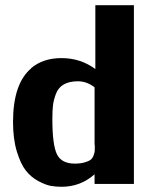

<svg xmlns="http://www.w3.org/2000/svg" viewBox="-20 -706 601 737"><path d="M30 -238Q30 -385 100 -444H99Q145 -483 216 -483Q289 -483 346 -441V-686H494V0H343V-18V-37Q289 11 216 11Q195 11 175 7.5Q155 4 127 -11Q99 -26 79 -51.5Q59 -77 44.5 -125Q30 -173 30 -238ZM181 -249Q181 -150 198.5 -114Q216 -78 267 -78Q289 -78 304.5 -82.5Q320 -87 327.5 -92.5Q335 -98 339 -109Q343 -120 343.5 -125Q344 -130 344 -142L343 -155V-371Q313 -394 279 -394Q246 -394 225 -382Q204 -370 195 -346.5Q186 -323 183.5 -302.5Q181 -282 181 -249Z"/></svg>

Font: Coval
Style: Black
Weight: 1000
Foundry: Context Ltd
Version: Version 001.000